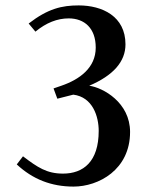

<svg xmlns="http://www.w3.org/2000/svg" viewBox="-20 -690 594 710"><path d="M252 0C344 0 461 -62 461 -202C461 -311 361 -366 310 -373C399 -411 444 -462 444 -526C444 -630 358 -670 271 -670C209 -670 157 -658 86 -603L111 -573C151 -606 192 -622 234 -622C292 -622 334 -586 334 -514C334 -439 274 -396 207 -373L178 -363L192 -325L251 -340C323 -331 345 -259 345 -206C345 -92 288 -48 213 -48C153 -48 119 -71 65 -112L42 -82C101 -27 170 0 252 0Z"/></svg>

Font: Noto Nastaliq Urdu
Style: Regular
Weight: 400
Designer: Monotype Design Team (Patrick Giasson: type design, Kamal Mansour: OpenType code, Glenda Bellarosa). Updated by Simon Co
Foundry: Monotype Imaging Inc., Simon Cozens
Version: Version 3.009